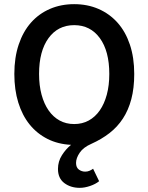

<svg xmlns="http://www.w3.org/2000/svg" viewBox="-20 -686 714 924"><path d="M364 218Q320 218 289.5 195Q259 172 259 127Q259 91 278 61Q297 31 322 11Q259 8 208.5 -17.5Q158 -43 122.5 -87Q87 -131 68 -192.5Q49 -254 49 -330Q49 -409 70 -471.5Q91 -534 129 -577Q167 -620 220 -643Q273 -666 337 -666Q401 -666 454 -643Q507 -620 545.5 -577Q584 -534 605 -471.5Q626 -409 626 -330Q626 -262 612 -209Q598 -156 571.5 -115.5Q545 -75 507 -45.5Q469 -16 420 6Q381 23 363.5 49Q346 75 346 98Q346 120 359.5 130Q373 140 390 140Q401 140 410.5 136Q420 132 428 126L457 186Q440 200 413.5 209Q387 218 364 218ZM337 -89Q376 -89 407 -106Q438 -123 460 -154.5Q482 -186 494 -230.5Q506 -275 506 -330Q506 -440 460.5 -502.5Q415 -565 337 -565Q259 -565 213.5 -502.5Q168 -440 168 -330Q168 -275 180 -230.5Q192 -186 214 -154.5Q236 -123 267 -106Q298 -89 337 -89Z"/></svg>

Font: Processing Sans Pro Semibold
Style: Regular
Weight: 600
Designer: Paul D. Hunt
Foundry: Adobe Systems Incorporated
Version: Version 2.020;PS 2.000;hotconv 1.0.86;makeotf.lib2.5.63406